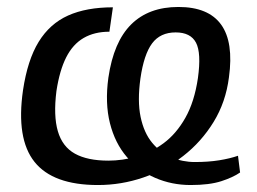

<svg xmlns="http://www.w3.org/2000/svg" viewBox="-20 -522 737 551"><path d="M294 -431Q251 -431 220 -413Q189 -395 170 -357.5Q151 -320 142 -261Q133 -190 146 -145.5Q159 -101 195 -81Q231 -61 291 -61Q331 -61 372 -72.5Q413 -84 449.5 -111Q486 -138 512 -184Q538 -230 548 -298Q558 -370 542.5 -399.5Q527 -429 484 -429Q440 -429 416.5 -397.5Q393 -366 383 -297Q374 -232 383.5 -186.5Q393 -141 416.5 -112.5Q440 -84 472 -70.5Q504 -57 539 -57Q578 -57 609 -62Q640 -67 663 -75L669 -27Q649 -13 615 -2Q581 9 527 9Q473 9 425.5 -11.5Q378 -32 344 -71.5Q310 -111 295.5 -168.5Q281 -226 291 -299Q306 -402 356.5 -452Q407 -502 492 -502Q578 -502 614.5 -451.5Q651 -401 637 -300Q628 -229 593 -172Q558 -115 506 -74.5Q454 -34 391 -12.5Q328 9 261 9Q132 9 79 -57.5Q26 -124 46 -263Q59 -350 91 -402Q123 -454 175.5 -477.5Q228 -501 304 -501Z"/></svg>

Font: Exo 2 Medium
Style: Italic
Weight: 500
Italic angle: -8°
Designer: Natanael Gama
Foundry: Natanael Gama
Version: Version 2.010